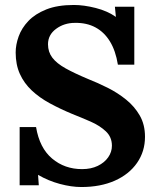

<svg xmlns="http://www.w3.org/2000/svg" viewBox="-20 -736 638 772"><path d="M454 -476Q445 -532 422 -569.5Q399 -607 363.5 -626Q328 -645 281 -644Q238 -644 205.5 -620Q173 -596 173 -558Q173 -527 190.5 -504Q208 -481 244 -461Q280 -441 335 -418Q373 -403 413 -383Q453 -363 487 -335.5Q521 -308 542 -271.5Q563 -235 563 -186Q563 -127 531 -81Q499 -35 441.5 -9.5Q384 16 307 16Q267 16 220.5 3.5Q174 -9 133 -33L136 9H59V-225H125Q139 -141 189.5 -98.5Q240 -56 310 -56Q346 -56 373 -69Q400 -82 415 -103.5Q430 -125 430 -150Q430 -185 405.5 -208Q381 -231 344.5 -247Q308 -263 270 -278Q222 -298 180.5 -320.5Q139 -343 108 -372Q77 -401 60 -438.5Q43 -476 43 -525Q43 -556 55 -589.5Q67 -623 94 -651.5Q121 -680 166 -698Q211 -716 277 -716Q317 -716 364.5 -704Q412 -692 446 -668L442 -709H520V-476Z"/></svg>

Font: Lora
Style: Weight 700
Weight: 700
Designer: Olga Karpushina, Alexei Vanyashin (Cyrillic)
Foundry: Cyreal
Version: Version 3.001